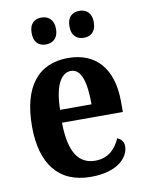

<svg xmlns="http://www.w3.org/2000/svg" viewBox="-86 -814 672 885"><g transform="rotate(-10 250.5 -371.5)"><path d="M348 -627C376 -627 404 -643 404 -690C404 -737 376 -753 348 -753C317 -753 290 -737 290 -690C290 -643 317 -627 348 -627ZM169 -627C198 -627 227 -643 227 -690C227 -737 198 -753 169 -753C140 -753 113 -737 113 -690C113 -643 140 -627 169 -627ZM268 10C396 10 447 -52 447 -102C447 -124 434 -138 417 -144C397 -97 361 -60 301 -60C222 -60 181 -121 179 -259H464V-307C464 -465 386 -548 258 -548C119 -548 40 -453 40 -265C40 -91 117 10 268 10ZM328 -319H181C182 -428 213 -487 261 -487C309 -487 328 -423 328 -319Z"/></g></svg>

Font: Noto Serif Devanagari Condensed
Style: Bold
Weight: 700
Width: 3
Designer: Universal Thirst, Indian Type Foundry and the Monotype Design Team
Foundry: Monotype Imaging Inc.
Version: Version 2.004